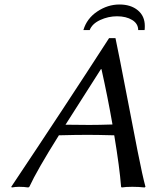

<svg xmlns="http://www.w3.org/2000/svg" viewBox="-20 -827 669 850"><path d="M375 -273.9Q416.5 -273.9 478 -275.9Q457 -396.5 429.2 -521H426.8L270 -274.9Q286.6 -274.9 323.7 -274.4Q360.8 -273.9 375 -273.9ZM624 0 620.1 2.9Q594.7 0 565.9 0Q536.1 0 519 2.9L516.1 0Q509.3 -86.9 485.8 -228Q409.7 -230 368.2 -230Q316.4 -230 240.2 -228V-227.1Q143.6 -73.2 109.9 0L105 2.9Q86.9 0 64 0Q49.3 0 32.2 2.9L29.8 0Q269 -357.9 462.9 -658.2H491.2Q508.3 -577.1 537.4 -425Q566.4 -272.9 588.9 -159.4Q611.3 -45.9 624 0ZM349.1 -693.8Q364.3 -745.1 410.6 -776.1Q457 -807.1 508.8 -807.1Q559.1 -807.1 590.1 -781.5Q621.1 -755.9 621.1 -711.9Q621.1 -699.7 620.1 -693.8H591.8Q591.8 -722.2 565.2 -738.5Q538.6 -754.9 498 -754.9Q459 -754.9 423.3 -738.3Q387.7 -721.7 377 -693.8Z"/></svg>

Font: Linear Smooth
Style: Italic
Weight: 400
Designer: Philipp H. Poll, Flanker
Foundry: Philipp H. Poll, reworked by Flanker
Version: Version 1.061 | FøM Fix